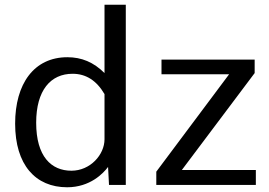

<svg xmlns="http://www.w3.org/2000/svg" viewBox="-20 -782 1138 812"><path d="M264 10C361 10 417 -49 437 -76L441 0H512V-762H422V-473C376 -519 325 -540 265 -540C124 -540 44 -428 44 -259C44 -85 130 10 264 10ZM282 -60C197 -60 133 -120 133 -263C133 -400 194 -470 287 -470C343 -470 388 -442 422 -384V-193C422 -128 362 -60 282 -60ZM1062 0V-63H749L1057 -473V-530H663V-468H949L641 -56V0Z"/></svg>

Font: Cheyenne Sans
Style: Regular
Weight: 400
Designer: The Public Sans project authors (U.S. Web Design System), Libre Franklin designed by Pablo Impallari and Rodrigo Fuenzal
Foundry: The Cheyenne Sans Project Authors
Version: Version 2.007